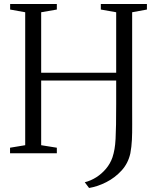

<svg xmlns="http://www.w3.org/2000/svg" viewBox="-20 -763 784 956"><path d="M423.5 173 402 144.5Q432 137 459.2 119.8Q486.5 102.5 507.8 77.2Q529 52 540 20.5Q546.5 0.5 550.2 -21Q554 -42.5 555.5 -72Q557 -101.5 557.8 -143.5Q558.5 -185.5 558.5 -246V-362H185V-40L263 -27.5V0H30V-27.5L105.5 -40V-702L30.5 -715.5V-743H263V-715.5L185 -702V-401H558.5V-702L482 -715.5V-743H711.5V-715.5L638 -702V-245Q638 -188 638.2 -144.8Q638.5 -101.5 636.8 -66.5Q635 -31.5 629 0.5Q618 50.5 585.2 86.2Q552.5 122 509.2 144Q466 166 423.5 173Z"/></svg>

Font: Merriweather 96pt Light
Style: Regular
Weight: 300
Version: Version 2.100